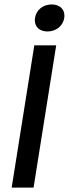

<svg xmlns="http://www.w3.org/2000/svg" viewBox="-20 -857 314 877"><path d="M215.8 -836.7C178.3 -836.7 145.8 -813.3 140 -775C139.2 -771.7 139.2 -767.5 139.2 -764.2C139.2 -732.5 162.5 -713.3 196.7 -713.3C234.2 -713.3 267.5 -736.7 273.3 -775C274.2 -778.3 274.2 -782.5 274.2 -785.8C274.2 -817.5 250 -836.7 215.8 -836.7ZM33.3 0H133.3L236.7 -650H136.7Z"/></svg>

Font: Boon Medium
Style: Italic
Weight: 500
Italic angle: -9°
Designer: Sungsit Sawaiwan
Foundry: FontUni
Version: Version 3.0